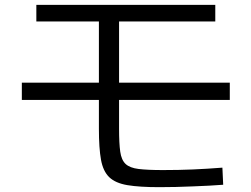

<svg xmlns="http://www.w3.org/2000/svg" viewBox="-20 -742 1040 794"><path d="M638.7 32Q557 32 507.1 23.7Q457.3 15.3 431.8 -9.2Q406.3 -33.7 397.6 -81.7Q389 -129.7 389 -208.7V-653.3H130.3V-722H870.3V-653.3H472.4V-210Q472.4 -149.3 477.2 -114.9Q482 -80.4 499.4 -64Q516.7 -47.7 553.4 -43.2Q590 -38.7 654 -38.7Q718.7 -38.7 777.2 -41.2Q835.7 -43.7 899.7 -48.7L903 22Q877 24.3 844.7 25.8Q812.3 27.3 777.3 28.8Q742.3 30.3 707 31.2Q671.7 32 638.7 32ZM70.3 -328.6V-400H930.3V-328.6Z"/></svg>

Font: M PLUS 2 Thin
Style: Regular
Weight: 100
Designer: Coji Morishita
Foundry: UNDERFOREST DESIGN
Version: Version 1.001